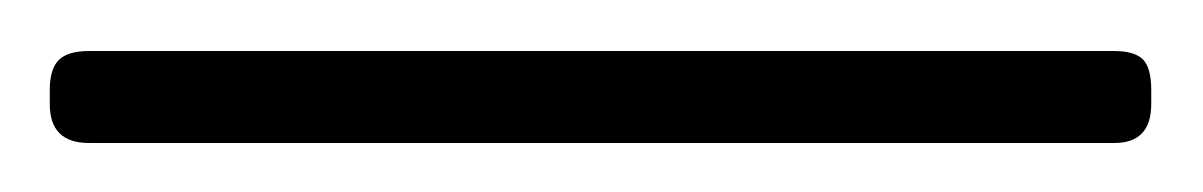

<svg xmlns="http://www.w3.org/2000/svg" viewBox="-36 48 476 76"><path d="M-0.8 104.6Q-16.3 104.6 -16.3 89.2V83.6Q-16.3 75.3 -12.7 71.7Q-9.1 68.2 -0.8 68.2H405.1Q413 68.2 416.4 71.5Q419.7 74.9 419.7 83.6V89.2Q419.7 104.6 405.1 104.6Z"/></svg>

Font: Jaldi
Style: Regular
Weight: 400
Designer: Pablo Cosgaya and Nicolas Silva
Foundry: Omnibus-Type
Version: Version 1.001;PS 001.001;hotconv 1.0.70;makeotf.lib2.5.58329